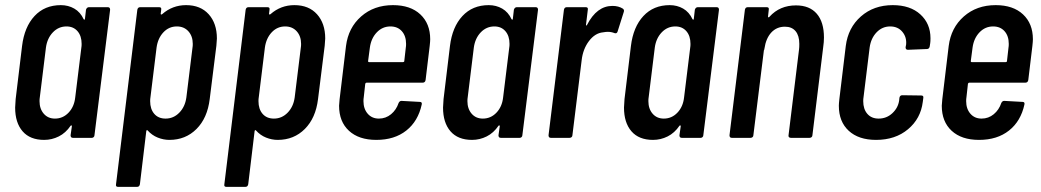

<svg xmlns="http://www.w3.org/2000/svg" viewBox="-20 -537 4055 748"><path d="M326 -509H400Q409 -509 409 -499L348 -10Q348 -6 345 -3Q342 0 338 0H264Q255 0 255 -10L260 -45Q260 -48 258.5 -48.5Q257 -49 255 -47Q236 -19 209 -5.5Q182 8 152 8Q97 8 68 -25.5Q39 -59 39 -118Q39 -127 41 -151L66 -358Q75 -432 114.5 -474.5Q154 -517 217 -517Q246 -517 269.5 -503.5Q293 -490 306 -462Q308 -460 309.5 -460.5Q311 -461 311 -464L315 -499Q316 -503 319 -506Q322 -509 326 -509ZM273 -157 297 -352Q298 -357 298 -366Q298 -397 282 -415.5Q266 -434 239 -434Q208 -434 186 -411Q164 -388 159 -352L135 -157Q134 -152 134 -143Q134 -113 150.5 -94Q167 -75 194 -75Q225 -75 247 -98Q269 -121 273 -157Z M825 -387Q825 -379 823 -359L797 -151Q788 -77 745.5 -34.5Q703 8 640 8Q617 8 594.5 -1Q572 -10 555 -29Q552 -32 550 -27L525 181Q523 191 514 191H440Q430 191 432 181L515 -499Q517 -509 526 -509H600Q610 -509 608 -499L606 -483Q606 -481 608 -480.5Q610 -480 612 -482Q652 -517 705 -517Q761 -517 793 -481.5Q825 -446 825 -387ZM731 -366Q731 -396 714 -415Q697 -434 669 -434Q638 -434 616.5 -411Q595 -388 590 -352L566 -157Q565 -152 565 -143Q565 -112 581 -93.5Q597 -75 625 -75Q656 -75 678.5 -98Q701 -121 706 -157L730 -352Q731 -357 731 -366Z M1247 -387Q1247 -379 1245 -359L1219 -151Q1210 -77 1167.5 -34.5Q1125 8 1062 8Q1039 8 1016.5 -1Q994 -10 977 -29Q974 -32 972 -27L947 181Q945 191 936 191H862Q852 191 854 181L937 -499Q939 -509 948 -509H1022Q1032 -509 1030 -499L1028 -483Q1028 -481 1030 -480.5Q1032 -480 1034 -482Q1074 -517 1127 -517Q1183 -517 1215 -481.5Q1247 -446 1247 -387ZM1153 -366Q1153 -396 1136 -415Q1119 -434 1091 -434Q1060 -434 1038.5 -411Q1017 -388 1012 -352L988 -157Q987 -152 987 -143Q987 -112 1003 -93.5Q1019 -75 1047 -75Q1078 -75 1100.5 -98Q1123 -121 1128 -157L1152 -352Q1153 -357 1153 -366Z M1627 -215H1408Q1405 -215 1403 -211L1397 -157Q1396 -152 1396 -143Q1396 -113 1412.5 -94Q1429 -75 1456 -75Q1483 -75 1503.5 -92Q1524 -109 1533 -136Q1537 -144 1544 -144L1616 -140Q1621 -140 1622.5 -137Q1624 -134 1623 -130Q1609 -65 1563 -28.5Q1517 8 1446 8Q1378 8 1339.5 -27.5Q1301 -63 1301 -125Q1301 -132 1303 -150L1328 -358Q1337 -429 1387 -473Q1437 -517 1511 -517Q1579 -517 1617.5 -481Q1656 -445 1656 -384Q1656 -376 1654 -358L1638 -225Q1636 -215 1627 -215ZM1421 -352 1414 -299Q1414 -295 1418 -295H1550Q1552 -295 1553.5 -296Q1555 -297 1555 -299L1561 -352Q1562 -357 1562 -366Q1562 -397 1545.5 -415.5Q1529 -434 1501 -434Q1470 -434 1448 -411Q1426 -388 1421 -352Z M1993 -509H2067Q2076 -509 2076 -499L2015 -10Q2015 -6 2012 -3Q2009 0 2005 0H1931Q1922 0 1922 -10L1927 -45Q1927 -48 1925.5 -48.5Q1924 -49 1922 -47Q1903 -19 1876 -5.5Q1849 8 1819 8Q1764 8 1735 -25.5Q1706 -59 1706 -118Q1706 -127 1708 -151L1733 -358Q1742 -432 1781.5 -474.5Q1821 -517 1884 -517Q1913 -517 1936.5 -503.5Q1960 -490 1973 -462Q1975 -460 1976.5 -460.5Q1978 -461 1978 -464L1982 -499Q1983 -503 1986 -506Q1989 -509 1993 -509ZM1940 -157 1964 -352Q1965 -357 1965 -366Q1965 -397 1949 -415.5Q1933 -434 1906 -434Q1875 -434 1853 -411Q1831 -388 1826 -352L1802 -157Q1801 -152 1801 -143Q1801 -113 1817.5 -94Q1834 -75 1861 -75Q1892 -75 1914 -98Q1936 -121 1940 -157Z M2407 -503Q2413 -498 2410 -490L2386 -414Q2383 -405 2374 -408Q2362 -413 2347 -413Q2341 -413 2329 -411Q2298 -408 2274.5 -377Q2251 -346 2246 -302L2210 -10Q2210 -6 2207 -3Q2204 0 2199 0H2126Q2117 0 2117 -10L2177 -499Q2179 -509 2188 -509H2262Q2272 -509 2270 -499L2263 -441Q2263 -438 2264.5 -437.5Q2266 -437 2267 -440Q2305 -514 2366 -514Q2390 -514 2407 -503Z M2698 -509H2772Q2781 -509 2781 -499L2720 -10Q2720 -6 2717 -3Q2714 0 2710 0H2636Q2627 0 2627 -10L2632 -45Q2632 -48 2630.5 -48.5Q2629 -49 2627 -47Q2608 -19 2581 -5.5Q2554 8 2524 8Q2469 8 2440 -25.5Q2411 -59 2411 -118Q2411 -127 2413 -151L2438 -358Q2447 -432 2486.5 -474.5Q2526 -517 2589 -517Q2618 -517 2641.5 -503.5Q2665 -490 2678 -462Q2680 -460 2681.5 -460.5Q2683 -461 2683 -464L2687 -499Q2688 -503 2691 -506Q2694 -509 2698 -509ZM2645 -157 2669 -352Q2670 -357 2670 -366Q2670 -397 2654 -415.5Q2638 -434 2611 -434Q2580 -434 2558 -411Q2536 -388 2531 -352L2507 -157Q2506 -152 2506 -143Q2506 -113 2522.5 -94Q2539 -75 2566 -75Q2597 -75 2619 -98Q2641 -121 2645 -157Z M3190 -391Q3190 -373 3187 -353L3145 -10Q3145 -6 3142 -3Q3139 0 3134 0H3061Q3056 0 3053.5 -3Q3051 -6 3052 -10L3093 -345Q3094 -352 3094 -366Q3094 -398 3079.5 -415.5Q3065 -433 3038 -433Q3006 -433 2985 -410.5Q2964 -388 2958 -347Q2957 -341 2956 -341L2915 -10Q2915 -6 2912 -3Q2909 0 2904 0H2831Q2822 0 2822 -10L2882 -499Q2884 -509 2893 -509H2967Q2977 -509 2975 -499L2972 -472Q2972 -470 2974 -469.5Q2976 -469 2978 -472Q3018 -516 3081 -516Q3134 -516 3162 -483.5Q3190 -451 3190 -391Z M3248 -125Q3248 -133 3250 -151L3275 -358Q3284 -429 3334 -473Q3384 -517 3458 -517Q3526 -517 3565.5 -481Q3605 -445 3605 -388Q3605 -375 3604 -369L3602 -356Q3600 -346 3591 -346L3517 -343Q3508 -343 3508 -353L3510 -363Q3513 -392 3495.5 -413Q3478 -434 3448 -434Q3417 -434 3395 -411Q3373 -388 3368 -352L3344 -157Q3343 -152 3343 -143Q3343 -112 3359 -93.5Q3375 -75 3403 -75Q3434 -75 3456.5 -96Q3479 -117 3483 -146L3484 -156Q3486 -166 3495 -166L3569 -165Q3579 -165 3577 -155L3575 -140Q3567 -75 3517.5 -33.5Q3468 8 3393 8Q3325 8 3286.5 -27.5Q3248 -63 3248 -125Z M3975 -215H3756Q3753 -215 3751 -211L3745 -157Q3744 -152 3744 -143Q3744 -113 3760.5 -94Q3777 -75 3804 -75Q3831 -75 3851.5 -92Q3872 -109 3881 -136Q3885 -144 3892 -144L3964 -140Q3969 -140 3970.5 -137Q3972 -134 3971 -130Q3957 -65 3911 -28.5Q3865 8 3794 8Q3726 8 3687.5 -27.5Q3649 -63 3649 -125Q3649 -132 3651 -150L3676 -358Q3685 -429 3735 -473Q3785 -517 3859 -517Q3927 -517 3965.5 -481Q4004 -445 4004 -384Q4004 -376 4002 -358L3986 -225Q3984 -215 3975 -215ZM3769 -352 3762 -299Q3762 -295 3766 -295H3898Q3900 -295 3901.5 -296Q3903 -297 3903 -299L3909 -352Q3910 -357 3910 -366Q3910 -397 3893.5 -415.5Q3877 -434 3849 -434Q3818 -434 3796 -411Q3774 -388 3769 -352Z"/></svg>

Font: Barlow Condensed Medium
Style: Italic
Weight: 500
Width: 3
Italic angle: -7°
Designer: Jeremy Tribby
Foundry: Tribby Type
Version: Version 1.408